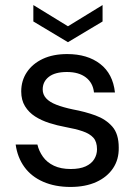

<svg xmlns="http://www.w3.org/2000/svg" viewBox="-20 -728 542 760"><path d="M259 12Q198 12 151 -8.5Q104 -29 76.5 -67Q49 -105 42 -156H128Q134 -130 150 -107.5Q166 -85 193.5 -72Q221 -59 260 -59Q296 -59 319 -69.5Q342 -80 353 -98Q364 -116 364 -137Q364 -167 349.5 -183Q335 -199 307 -208.5Q279 -218 240 -225Q207 -231 175.5 -241Q144 -251 119 -267Q94 -283 79 -307.5Q64 -332 64 -366Q64 -409 86.5 -442.5Q109 -476 149.5 -495Q190 -514 246 -514Q326 -514 376.5 -475Q427 -436 435 -362H352Q348 -400 320 -421.5Q292 -443 245 -443Q198 -443 173.5 -424Q149 -405 149 -374Q149 -354 162.5 -339Q176 -324 203 -313.5Q230 -303 268 -295Q317 -286 358 -271Q399 -256 424.5 -227Q450 -198 450 -144Q451 -97 427.5 -62Q404 -27 361 -7.5Q318 12 259 12ZM249 -561 112 -643V-708L249 -624L386 -708V-643Z"/></svg>

Font: DM Sans 16pt
Style: Regular
Weight: 400
Version: Version 4.004;gftools[0.9.30]